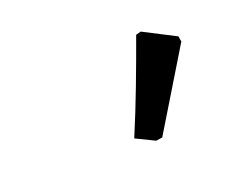

<svg xmlns="http://www.w3.org/2000/svg" viewBox="-52 -817 502 397"><g transform="rotate(-20 199.0 -618.5)"><path d="M354 -682 249 -509 235 -507 194 -527Q215 -577 234 -627Q253 -677 271 -727L282 -730L352 -694Z"/></g></svg>

Font: Alegreya SemiBold
Style: Italic
Weight: 600
Italic angle: -7°
Designer: Juan Pablo del Peral
Foundry: Huerta Tipografica
Version: Version 2.009